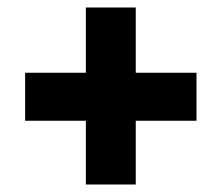

<svg xmlns="http://www.w3.org/2000/svg" viewBox="-20 -581 590 512"><path d="M209 -259V-89H342V-259H504V-387H342V-561H209V-387H47V-259Z"/></svg>

Font: Noto Sans Devanagari UI SemiCondensed Black
Style: Regular
Weight: 900
Width: 4
Designer: Jelle Bosma - Monotype Design Team
Foundry: Monotype Imaging Inc.
Version: Version 2.004